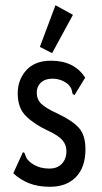

<svg xmlns="http://www.w3.org/2000/svg" viewBox="-20 -707 390 737"><path d="M172 10Q125 10 90.5 -4Q56 -18 31 -42L64 -114L68 -123L74 -120Q77 -112 80 -104Q83 -96 95 -85Q110 -73 128 -66.5Q146 -60 170 -60Q200 -60 217.5 -78.5Q235 -97 235 -127Q235 -151 219.5 -169Q204 -187 165 -205Q113 -229 80.5 -260.5Q48 -292 48 -348Q48 -401 81 -437.5Q114 -474 176 -474Q265 -474 307 -409L271 -350L266 -342L259 -346Q257 -354 255 -362.5Q253 -371 242 -383Q229 -394 213.5 -399.5Q198 -405 181 -405Q153 -405 137 -390Q121 -375 121 -352Q121 -326 138 -309Q155 -292 201 -271Q258 -244 283 -216Q308 -188 308 -134Q308 -65 271.5 -27.5Q235 10 172 10ZM180 -503 133 -527 193 -687 260 -650Z"/></svg>

Font: Inconsolata ExtraCondensed SemiBold
Style: Regular
Weight: 600
Width: 2
Monospace: yes
Designer: Raph Levien, Cyreal, Brenton Simpson
Foundry: Raph Levien, Cyreal, Google
Version: Version 3.001; ttfautohint (v1.8.2.53-6de2)